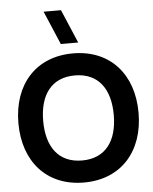

<svg xmlns="http://www.w3.org/2000/svg" viewBox="-64 -1043 886 1111"><g transform="rotate(-5 379.0 -487.5)"><path d="M314.5 -795H415.5L332.5 -990H231.5ZM379 15C595 15 728 -136 728 -360C728 -584 595 -735 379 -735C163 -735 30 -584 30 -360C30 -136 163 15 379 15ZM379 -113C242 -113 174 -210 174 -360C174 -510 242 -607 379 -607C516 -607 584 -510 584 -360C584 -210 516 -113 379 -113Z"/></g></svg>

Font: Vela Sans ExtBd
Style: Regular
Weight: 800
Designer: Principal design: Mikhail Sharanda - project Manrope.
Design modification: Ravid Balaliev
Foundry: Mikhail Sharanda
Version: Version 1.001